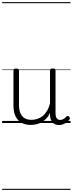

<svg xmlns="http://www.w3.org/2000/svg" viewBox="-20 -1161 686 1812"><path d="M270 18Q222 18 185 -1.5Q148 -21 127.5 -61.5Q107 -102 107 -166V-496Q107 -505 113 -509.5Q119 -514 132 -514Q146 -514 152.5 -509.5Q159 -505 159 -496V-171Q159 -127 171.5 -95.5Q184 -64 210 -47Q236 -30 277 -30Q306 -30 333 -39Q360 -48 383 -66.5Q406 -85 424 -115Q442 -145 452 -186V-496Q452 -506 458.5 -510.5Q465 -515 479 -515Q492 -515 498 -510.5Q504 -506 504 -496V-93Q504 -73 508.5 -58.5Q513 -44 523 -36.5Q533 -29 547 -29Q557 -29 567 -32.5Q577 -36 587 -43Q597 -50 607 -61Q613 -67 620 -66.5Q627 -66 633 -59Q638 -54 639.5 -47Q641 -40 636 -34Q625 -19 609 -7Q593 5 575 12Q557 19 537 19Q517 19 502 13Q487 7 476 -5Q465 -17 459 -35Q453 -53 452 -76V-97Q437 -63 415.5 -41Q394 -19 370 -6Q346 7 320.5 12.5Q295 18 270 18ZM0 621H646V631H0ZM0 -20H646V0H0ZM0 -505H646V-500H0ZM0 -1141H646V-1131H0Z"/></svg>

Font: Playwrite BR Guides
Style: Regular
Weight: 400
Designer: Veronika Burian, José Scaglione
Foundry: TypeTogether
Version: Version 1.003